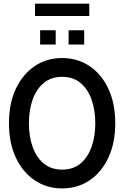

<svg xmlns="http://www.w3.org/2000/svg" viewBox="-20 -1038 694 1072"><path d="M327 14Q241 14 174 -31Q107 -76 68.5 -157.8Q30 -239.5 30 -350Q30 -460.5 68.5 -542.2Q107 -624 174 -669Q241 -714 327 -714Q413 -714 480 -669Q547 -624 585.2 -542.2Q623.5 -460.5 623.5 -350Q623.5 -239.5 585.2 -157.8Q547 -76 480 -31Q413 14 327 14ZM327 -91Q388.5 -91 429.5 -125.2Q470.5 -159.5 491.2 -218Q512 -276.5 512 -350Q512 -423.5 491.2 -482Q470.5 -540.5 429.5 -574.8Q388.5 -609 327 -609Q265.5 -609 224.2 -574.8Q183 -540.5 162.2 -482Q141.5 -423.5 141.5 -350Q141.5 -276.5 162.2 -218Q183 -159.5 224.2 -125.2Q265.5 -91 327 -91ZM204 -789.5V-869H291V-789.5ZM363 -789.5V-869H450V-789.5ZM175.5 -948.5V-1017.5H478.5V-948.5Z"/></svg>

Font: Cabin Condensed Medium
Style: Regular
Weight: 500
Width: 3
Designer: Pablo Impallari
Foundry: Pablo Impallari. http://www.impallari.com Igino Marini. http://www.ikern.com
Version: Version 3.001; ttfautohint (v1.8.3)